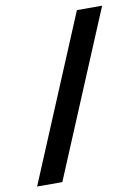

<svg xmlns="http://www.w3.org/2000/svg" viewBox="-86 -748 636 877"><g transform="rotate(-10 232.0 -309.0)"><path d="M131 72H14L333 -690H450Z"/></g></svg>

Font: exo2condensed_b
Style: Bold
Weight: 700
Width: 3
Designer: Natanael Gama
Version: Version 1.001;PS 001.001;hotconv 1.0.70;makeotf.lib2.5.58329